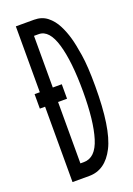

<svg xmlns="http://www.w3.org/2000/svg" viewBox="-125 -673 500 723"><g transform="rotate(-20 125.0 -311.0)"><path d="M36 1V-301H15V-359H36V-623H109Q140 -623 161.5 -606Q183 -589 196.5 -562.5Q210 -536 218 -507Q225 -483 232.5 -436Q240 -389 240 -309Q240 -141 204 -70Q168 1 103 1ZM88 -55H102Q149 -55 169.5 -121.5Q190 -188 190 -306Q190 -426 169.5 -496Q149 -566 107 -566H88V-359H124V-301H88Z"/></g></svg>

Font: Inconsolata UltraCondensed
Style: Regular
Weight: 400
Width: 1
Monospace: yes
Designer: Raph Levien, Cyreal, Brenton Simpson
Foundry: Raph Levien, Cyreal, Google
Version: Version 3.001; ttfautohint (v1.8.2.53-6de2)